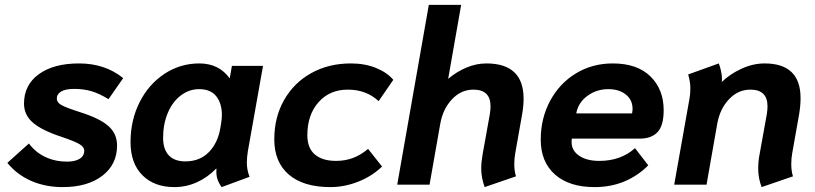

<svg xmlns="http://www.w3.org/2000/svg" viewBox="-20 -754 3328 784"><path d="M10 -89 98 -168Q126 -131 166 -112.5Q206 -94 254 -94Q286 -94 305 -105.5Q324 -117 324 -139Q324 -153 306 -164.5Q288 -176 232 -195Q150 -222 114 -253.5Q78 -285 78 -331Q78 -407 138.5 -451Q199 -495 303 -495Q409 -495 483 -435L423 -349Q384 -373 352 -382Q320 -391 283 -391Q248 -391 230 -380.5Q212 -370 212 -351Q212 -336 230 -325.5Q248 -315 304 -297Q387 -271 422.5 -239.5Q458 -208 458 -160Q458 -82 397.5 -36Q337 10 236 10Q165 10 107 -15.5Q49 -41 10 -89Z M513 -174Q513 -263 550 -336.5Q587 -410 651.5 -452.5Q716 -495 794 -495Q874 -495 918 -434L927 -485H1054L992 -136Q988 -112 988 -89Q988 -60 999 -32L885 10Q872 -8 867 -25.5Q862 -43 864 -65H862Q827 -29 783.5 -9.5Q740 10 692 10Q610 10 561.5 -38.5Q513 -87 513 -174ZM880 -233 883 -251Q886 -269 886 -285Q886 -332 863 -361Q840 -390 793 -390Q752 -390 718 -364Q684 -338 665 -292.5Q646 -247 646 -191Q646 -145 669 -120Q692 -95 737 -95Q796 -95 833 -133Q870 -171 880 -233Z M1100 -185Q1100 -275 1140 -345.5Q1180 -416 1251 -455.5Q1322 -495 1413 -495Q1470 -495 1515.5 -476.5Q1561 -458 1586 -428L1526 -341Q1476 -388 1400 -388Q1326 -388 1280.5 -336.5Q1235 -285 1235 -202Q1235 -149 1266 -123Q1297 -97 1352 -97Q1388 -97 1420 -108.5Q1452 -120 1483 -146L1540 -74Q1500 -35 1443.5 -12.5Q1387 10 1329 10Q1219 10 1159.5 -41Q1100 -92 1100 -185Z M1945 -66Q1945 -92 1951 -126L1980 -287Q1983 -305 1983 -320Q1983 -388 1913 -388Q1863 -388 1826 -349Q1789 -310 1778 -250L1734 0H1602L1731 -734H1863L1810 -432Q1844 -461 1884.5 -478Q1925 -495 1966 -495Q2118 -495 2118 -351Q2118 -322 2112 -287L2084 -129Q2080 -108 2080 -84Q2080 -55 2087 -34L1959 10Q1945 -29 1945 -66Z M2188 -184Q2188 -271 2226.5 -342.5Q2265 -414 2332 -454.5Q2399 -495 2482 -495Q2582 -495 2636 -442Q2690 -389 2690 -304Q2690 -241 2665 -214.5Q2640 -188 2593 -188H2315Q2314 -183 2314 -174Q2314 -139 2345 -118Q2376 -97 2427 -97Q2515 -97 2573 -149L2627 -79Q2586 -37 2530.5 -13.5Q2475 10 2408 10Q2304 10 2246 -41.5Q2188 -93 2188 -184ZM2561 -291Q2563 -303 2563 -309Q2563 -346 2535.5 -368Q2508 -390 2464 -390Q2416 -390 2378.5 -362.5Q2341 -335 2333 -291Z M3076 -66Q3076 -96 3082 -126L3111 -287Q3114 -305 3114 -320Q3114 -388 3044 -388Q2994 -388 2957 -349Q2920 -310 2909 -250L2865 0H2733L2795 -349Q2799 -370 2799 -393Q2799 -419 2790 -450L2915 -495Q2920 -483 2924 -465Q2928 -447 2928 -432Q2928 -423 2927 -419Q2961 -452 3008 -473.5Q3055 -495 3102 -495Q3249 -495 3249 -353Q3249 -323 3243 -287L3215 -129Q3211 -108 3211 -84Q3211 -55 3218 -34L3090 10Q3076 -26 3076 -66Z"/></svg>

Font: Niramit
Style: Bold Italic
Weight: 700
Italic angle: -10°
Designer: Katatrad Aksorn Co.,Ltd.
Foundry: Cadson Demak Co.,Ltd.
Version: Version 1.001; ttfautohint (v1.6)